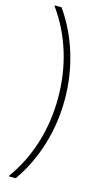

<svg xmlns="http://www.w3.org/2000/svg" viewBox="-153 -911 586 1115"><g transform="rotate(15 140.5 -354.0)"><path d="M28 160V156Q106 48 146 -81.5Q186 -211 186 -354Q186 -497 146 -626.5Q106 -756 28 -864V-868H69Q146 -758 186 -626.5Q226 -495 226 -354Q226 -213 186 -81.5Q146 50 69 160Z"/></g></svg>

Font: Encode Sans Wide
Style: Thin
Weight: 100
Designer: Pablo Impallari, Andres Torresi
Foundry: Pablo Impallari, Andres Torresi
Version: Version 1.000; ttfautohint (v1.00) -l 8 -r 50 -G 200 -x 14 -